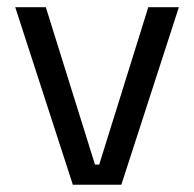

<svg xmlns="http://www.w3.org/2000/svg" viewBox="-20 -508 534 528"><path d="M252.8 -55.4 387.8 -488.2H471.9L313.7 0H180.3L21.9 -488.2H106L241.2 -55.4Z"/></svg>

Font: Anek Latin Medium
Style: Regular
Weight: 500
Designer: Yesha Goshar
Foundry: Ek Type
Version: Version 1.003